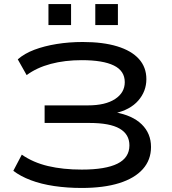

<svg xmlns="http://www.w3.org/2000/svg" viewBox="-20 -922 850 951"><path d="M384 9Q313 9 248.5 -0.5Q184 -10 132.5 -29.5Q81 -49 46 -76L88 -156Q144 -117 218 -99.5Q292 -82 385 -82Q503 -82 562 -111.5Q621 -141 621 -202Q621 -257 572.5 -285Q524 -313 423 -313H201V-400H415Q502 -400 550 -431.5Q598 -463 598 -515Q598 -571 544 -597.5Q490 -624 385 -624Q301 -624 231.5 -605.5Q162 -587 112 -550L68 -628Q101 -657 150 -675.5Q199 -694 260.5 -704Q322 -714 390 -714Q490 -714 560.5 -692.5Q631 -671 668 -630Q705 -589 705 -530Q705 -470 665 -424Q625 -378 549 -361V-366Q636 -351 682 -306Q728 -261 728 -194Q728 -130 687.5 -84.5Q647 -39 570.5 -15Q494 9 384 9ZM452 -798V-902H564V-798ZM220 -798V-902H332V-798Z"/></svg>

Font: Nunito Sans 10pt Expanded Medium
Style: Regular
Weight: 500
Width: 7
Designer: Vernon Adams
Foundry: Vernon Adams
Version: Version 3.101;gftools[0.9.27]